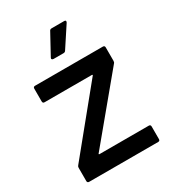

<svg xmlns="http://www.w3.org/2000/svg" viewBox="-172 -793 795 886"><g transform="rotate(-30 225.5 -350.0)"><path d="M407.2 0H40Q29.8 0 29.8 -9.8V-80.1Q29.8 -87.4 34.2 -91.8L298.8 -416Q300.8 -418 300 -419.4Q299.3 -420.9 296.9 -420.9H44.9Q35.2 -420.9 35.2 -431.2V-499Q35.2 -508.8 44.9 -508.8H405.8Q416 -508.8 416 -499V-428.2Q416 -419.9 412.1 -416L143.1 -91.8Q141.1 -89.8 141.8 -88.4Q142.6 -86.9 145 -86.9H407.2Q417 -86.9 417 -77.1V-9.8Q417 0 407.2 0ZM233.9 -573.2H181.2Q175.3 -573.2 172.6 -576.7Q169.9 -580.1 172.9 -585L231.9 -692.9Q234.9 -700.2 244.1 -700.2H311Q316.9 -700.2 318.4 -696.8Q319.8 -693.4 316.9 -688L246.1 -580.1Q242.2 -573.2 233.9 -573.2Z"/></g></svg>

Font: Gruenseis Font Medium
Style: Regular
Weight: 500
Designer: Jeremy Tribby
Foundry: Tribby Type
Version: Version 1.408;Glyphs 3.1.2 (3151)